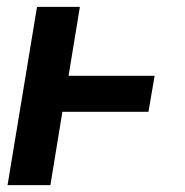

<svg xmlns="http://www.w3.org/2000/svg" viewBox="-20 -540 540 560"><path d="M2 0 88 -520H213L180 -319H431L413 -214H162L127 0Z"/></svg>

Font: Iosevka Curly Extrabold
Style: Italic
Weight: 800
Italic angle: -9°
Monospace: yes
Designer: Belleve Invis
Foundry: Belleve Invis
Version: Version 22.1.2; ttfautohint (v1.8.4)